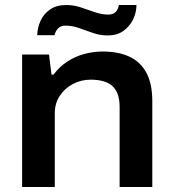

<svg xmlns="http://www.w3.org/2000/svg" viewBox="-20 -744 690 764"><path d="M68 0V-527H175L185 -447H193Q216 -478 247 -498.5Q278 -519 314.5 -529Q351 -539 389 -539Q451 -539 495 -518.5Q539 -498 562.5 -454.5Q586 -411 586 -341V0H456V-318Q456 -349 448 -370Q440 -391 425 -403.5Q410 -416 388.5 -421.5Q367 -427 341 -427Q303 -427 270.5 -410Q238 -393 218 -363Q198 -333 198 -293V0ZM128 -604Q129 -634 141.5 -661.5Q154 -689 179.5 -706.5Q205 -724 243 -724Q274 -724 302 -714.5Q330 -705 357.5 -695.5Q385 -686 411 -686Q430 -686 440 -696Q450 -706 453 -724H523Q523 -694 509.5 -666.5Q496 -639 471 -621Q446 -603 408 -603Q378 -603 349.5 -613Q321 -623 294 -632.5Q267 -642 241 -642Q222 -642 211.5 -631.5Q201 -621 197 -604Z"/></svg>

Font: Archivo SemiBold SemiExpanded
Style: Regular
Weight: 600
Width: 6
Version: Version 2.001